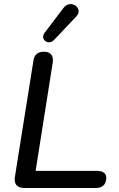

<svg xmlns="http://www.w3.org/2000/svg" viewBox="-20 -934 590 954"><path d="M100 0H458C488 0 508 -17 508 -51C508 -72 492 -85 463 -85H157L242 -623C247 -657 232 -677 199 -677C168 -677 150 -663 146 -632L54 -55C48 -20 65 0 100 0ZM248 -735 359 -852C398 -892 331 -942 295 -894L201 -770C178 -739 219 -706 248 -735Z"/></svg>

Font: SN Pro Medium
Style: Italic
Weight: 400
Italic angle: -9°
Designer: Tobias Whetton
Foundry: Supernotes
Version: Version 1.001;Glyphs 3.2 (3249)